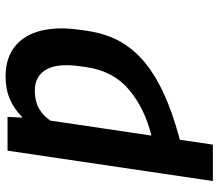

<svg xmlns="http://www.w3.org/2000/svg" viewBox="-68 -525 796 700"><g transform="rotate(-90 330.0 -175.0)"><path d="M19.9 203.1 130.7 -545.5H253.9L251.1 -490.4Q281.2 -520.6 317.6 -536.6Q354 -552.6 400.9 -552.6Q452.1 -552.6 488.3 -533.2Q524.5 -513.8 545.8 -478.5Q567.1 -443.2 573.7 -393.8Q580.3 -344.5 571.7 -284.4L568.2 -259.2Q561.1 -209.5 545.3 -169.9Q529.5 -130.3 503.9 -98Q479 -65.7 445.1 -39.2Q411.2 -12.8 369.1 9.2Q327.1 31.2 277.2 49.4Q227.3 67.5 170.5 82.7L152.7 203.1ZM353.3 -103Q421.5 -160.5 435.4 -259.2L438.9 -284.4Q443.5 -317.1 441.8 -346.6Q440 -376.1 429.7 -398.1Q419.4 -420.1 399.7 -433.1Q380 -446 348.7 -446Q311.1 -446 284.8 -431.1Q258.5 -416.2 240.4 -389.6L185.7 -21Q285.2 -45.5 353.3 -103Z"/></g></svg>

Font: Inter P Semi Bold
Style: Italic
Weight: 600
Italic angle: 9.39999°
Designer: Rasmus Andersson
Foundry: rsms
Version: Version 3.018;git-588b23468